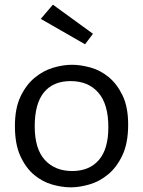

<svg xmlns="http://www.w3.org/2000/svg" viewBox="-20 -791 614 824"><path d="M129 -249Q129 -152 172.5 -104.5Q216 -57 290 -57Q363 -57 404 -104Q445 -151 445 -245Q445 -345 401.5 -394Q358 -443 283 -443Q208 -443 168.5 -394.5Q129 -346 129 -249ZM44 -250Q44 -326 68 -376.5Q92 -427 129 -457.5Q166 -488 208.5 -500.5Q251 -513 289 -513Q325 -513 367.5 -501.5Q410 -490 446 -460.5Q482 -431 506 -381.5Q530 -332 530 -256Q530 -177 505.5 -125Q481 -73 444 -42.5Q407 -12 364 0.5Q321 13 284 13Q246 13 204 1Q162 -11 126.5 -40.5Q91 -70 67.5 -121Q44 -172 44 -250ZM155 -710 207 -771 379 -646 345 -601Z"/></svg>

Font: Actor
Style: Regular
Weight: 400
Designer: Thomas Junold
Foundry: Thomas Junold
Version: Version 1.001